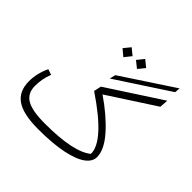

<svg xmlns="http://www.w3.org/2000/svg" viewBox="-210 -1092 1323 1323"><g transform="rotate(45 451.5 -431.0)"><path d="M819 -835 434 -583 444 -626 822 -875ZM430 -500 822 -755 818 -692 476 -470Q599 -386 677 -298Q755 -210 755 -138Q755 -94 708.5 -60Q662 -26 567 -6.5Q472 13 332 13Q185 13 119 -33Q53 -79 53 -176Q53 -253 89 -329L130 -315Q105 -251 105 -183Q105 -111 158.5 -79Q212 -47 337 -47Q617 -47 709 -124Q712 -249 418 -446ZM471 -801 511 -851 560 -811 520 -762ZM348 -793 388 -842 436 -803 396 -753Z"/></g></svg>

Font: FiraGO Light
Style: Italic
Weight: 300
Italic angle: -8°
Designer: bBox Type GmbH
Foundry: bBox Type GmbH
Version: Version 1.001